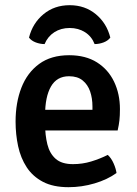

<svg xmlns="http://www.w3.org/2000/svg" viewBox="-20 -726 540 758"><path d="M113 -211V-292.5H345V-305.5Q345 -338 335.8 -365Q326.5 -392 306.2 -408.5Q286 -425 252.5 -425Q204.5 -425 181.2 -384.5Q158 -344 158 -271.5V-236.5Q158 -192.5 167 -156.2Q176 -120 199.8 -99Q223.5 -78 268 -78Q305.5 -78 340 -88.5Q374.5 -99 405.5 -114.5Q419.5 -101.5 428.5 -81Q437.5 -60.5 440 -43Q404 -17 353.5 -2Q303 13 250.5 13Q190 13 149.5 -8.2Q109 -29.5 85.2 -66Q61.5 -102.5 51.5 -149Q41.5 -195.5 41.5 -246Q41.5 -320.5 64.5 -379.8Q87.5 -439 134.5 -473.5Q181.5 -508 253 -508Q318 -508 362.8 -479.8Q407.5 -451.5 430.5 -403.2Q453.5 -355 453.5 -295.5Q453.5 -269.5 451.5 -251.2Q449.5 -233 444.5 -211ZM415.5 -577.5Q406 -565 388.8 -558.5Q371.5 -552 353.5 -552Q342 -582 315.8 -598.8Q289.5 -615.5 255 -615.5Q220.5 -615.5 194.5 -598.8Q168.5 -582 156 -552Q138.5 -552 121.2 -558.5Q104 -565 94.5 -577.5Q108.5 -634 151.5 -669.8Q194.5 -705.5 255 -705.5Q315.5 -705.5 358.5 -669.8Q401.5 -634 415.5 -577.5Z"/></svg>

Font: Signika Light Medium
Style: Regular
Weight: 500
Version: Version 2.003;gftools[0.9.32]